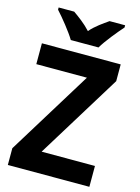

<svg xmlns="http://www.w3.org/2000/svg" viewBox="-137 -1010 791 1085"><g transform="rotate(15 259.0 -467.0)"><path d="M181 -774H343C368 -817 423 -884 456 -921V-934H365C334 -912 293 -885 261 -848C228 -884 188 -913 158 -934H67V-921C101 -884 156 -816 181 -774ZM497 0V-122H185L489 -616V-714H28V-592H324L20 -98V0Z"/></g></svg>

Font: Noto Sans Kannada SemiCondensed
Style: Bold
Weight: 700
Width: 4
Designer: Jelle Bosma - Monotype Design Team
Foundry: Monotype Imaging Inc.
Version: Version 2.005